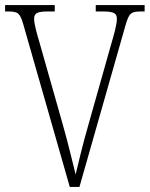

<svg xmlns="http://www.w3.org/2000/svg" viewBox="-20 -734 588 754"><path d="M71 -640 254 0H292L473 -635C487 -684 495 -689 537 -689H548V-714H356V-689H384C431 -689 439 -680 439 -659C439 -637 425 -589 419 -569L328 -247C303 -160 292 -111 277 -49C262 -108 250 -162 226 -247L134 -571C128 -591 114 -638 114 -659C114 -680 122 -689 168 -689H195V-714H0V-689H9C50 -689 58 -684 71 -640Z"/></svg>

Font: Noto Serif Hebrew Condensed ExtraLight
Style: Regular
Weight: 200
Width: 3
Designer: Monotype Design Team
Foundry: Monotype Imaging Inc.
Version: Version 2.004